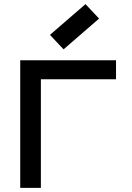

<svg xmlns="http://www.w3.org/2000/svg" viewBox="-20 -910 640 930"><path d="M78 0V-618H542V-526H105L178 -599V0ZM288 -671 222 -741 394 -890 460 -820Z"/></svg>

Font: Victor Mono Thin
Style: Regular
Weight: 100
Monospace: yes
Designer: Rune Bjørnerås
Version: Version 1.561;gftools[0.9.30]